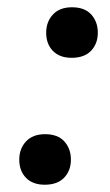

<svg xmlns="http://www.w3.org/2000/svg" viewBox="-20 -499 303 528"><path d="M103 9Q70 9 51.5 -10Q33 -29 33 -60Q33 -90 51.5 -110Q70 -130 104 -130Q139 -130 157 -110Q175 -90 175 -60Q175 -30 156.5 -10.5Q138 9 103 9ZM177 -340Q144 -340 125.5 -359Q107 -378 107 -409Q107 -439 125.5 -459Q144 -479 178 -479Q213 -479 231 -459Q249 -439 249 -409Q249 -379 230.5 -359.5Q212 -340 177 -340Z"/></svg>

Font: STIX Two Text SemiBold
Style: Italic
Weight: 600
Italic angle: -12°
Designer: Ross Mills, John Hudson & Paul Hanslow, Tiro Typeworks Ltd; with prior portions MicroPress Inc. and Coen Hoffman, Elsevi
Foundry: Tiro Typeworks Ltd
Version: Version 2.13 b171